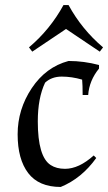

<svg xmlns="http://www.w3.org/2000/svg" viewBox="-20 -727 429 762"><path d="M238 -57Q293 -57 352 -110L362 -100Q304 -19 221 15Q134 15 92 -40Q50 -95 50 -194Q50 -293 106 -377Q162 -461 252 -485Q313 -485 373 -469V-455Q334 -407 330 -350H308Q308 -389 306 -411Q265 -423 225 -423Q185 -423 159 -399Q130 -338 130 -245Q130 -105 181 -72Q204 -57 238 -57ZM242 -612 108 -522 95 -539Q179 -610 232 -707H252Q305 -610 389 -539L376 -522Z"/></svg>

Font: Almendra
Style: Regular
Weight: 400
Designer: Ana Sanfelippo
Foundry: Ana Sanfelippo
Version: Version 1.004